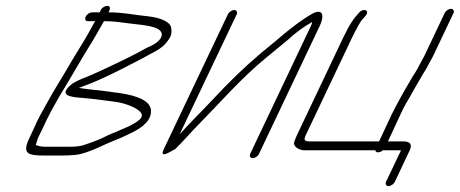

<svg xmlns="http://www.w3.org/2000/svg" viewBox="-20 -523 1563 653"><path d="M333.6 -451C364.6 -451 384.6 -448 414.4 -444C454.5 -438 526.2 -437 530 -408C532.6 -391 510.6 -375 495.4 -368C483.8 -363 470.6 -356 454.7 -347C433.9 -335 314.6 -277 273.5 -261C252 -253 236.5 -245 225.3 -238C174.3 -197 221 -193 260.1 -190C308.8 -186 327.5 -182 370 -177C402.7 -173 440.3 -159 455.5 -144C475.5 -125 449.5 -109 415.1 -92L391.9 -82C373.1 -73 353.2 -67 335 -57C321.8 -50 299 -41 263.2 -29C253.2 -26 238.6 -24 220.6 -24H131.6C121.6 -24 111.2 -26 101.5 -30C106 -41 106.2 -48 111.7 -59L125.5 -87C140.6 -122 168 -174 210.8 -243C227.7 -271 263.3 -333 281.5 -362C299 -389 318.4 -425 333.6 -451ZM322.3 -488 319.1 -481H293.1C285.1 -481 274.9 -474 271.3 -466C267.8 -458 270.6 -451 278.6 -451H303.6C297.8 -442 291.6 -429 282.9 -414C261.9 -376 241.4 -346 217.1 -304C188.3 -254 169.8 -227 143.9 -180C122.3 -140 111.2 -124 95.5 -87L80.1 -54C53.7 1 75.1 6 134.1 6H190.1C208.1 6 222.4 5 233.7 4C256.1 3 292.2 -10 340.4 -33C370.9 -47 384.8 -50 418.2 -67C470.5 -90 495 -117 493.5 -147C492 -177 455.3 -197 383.4 -207C369.1 -209 356.4 -210 346 -212C319.3 -216 276.2 -219 248.8 -224C252.5 -226 267 -231 289.9 -240C312.7 -249 347.8 -265 395.4 -289L432.4 -308C444.3 -314 456.2 -320 467.1 -326C494.1 -342 523.6 -353 542.3 -374C564.2 -399 564.6 -410 562.3 -428C559.3 -450 522.4 -463 487.7 -467C437.2 -472 401.1 -481 349.1 -481L352.3 -488C356.1 -497 353 -503 345 -503C337 -503 326.1 -497 322.3 -488Z M754.9 -474 536.7 -15C527.1 6 536.8 7 566.5 -11C570.1 -13 573.7 -15 576.1 -16C587.5 -27 599.6 -40 613.4 -55C644.1 -89 677.6 -122 710.6 -157L763 -212C804.6 -255 845 -294 886.7 -328C928.5 -362 951.5 -381 958.4 -387C985.3 -412 1012.6 -432 1041.6 -448C1041.7 -445 1040.1 -440 1037.5 -435L831 0C827.5 8 831.3 15 839.3 15C847.3 15 857.5 8 861 0L1067.5 -435C1082 -465 1081.5 -495 1045.1 -478C1012.4 -460 968.3 -428 914.5 -381C851.7 -331 794.2 -279 742.1 -225L689.8 -170C652.4 -131 618.7 -97 590.9 -66L784.9 -474C788.4 -482 784.6 -489 776.6 -489C768.6 -489 758.4 -482 754.9 -474Z M1020.2 -64 1175.9 -392C1193 -427 1205.3 -450 1214.1 -459C1223 -468 1228.2 -475 1228.5 -479C1230.2 -491 1212.9 -493 1202.1 -481C1183.8 -461 1170.1 -443 1146.3 -393L990.2 -64C986.7 -56 983.2 -48 980.6 -40C975.9 -25 997.1 -13 1011.8 -12H1256.8C1257.2 -7 1259.6 -5 1265.6 -5C1271.6 -5 1277.2 -7 1281.8 -12H1337.8C1340.8 -12 1342.8 -12 1343.5 -11L1293 95C1289.4 103 1293.2 110 1301.2 110C1309.2 110 1319.4 103 1323 95L1371.2 -7C1383.5 -30 1377.3 -42 1352.3 -42H1299.3L1330.5 -109C1338.8 -126 1351 -155 1361.4 -172L1374.3 -194C1383.4 -210 1393.1 -228 1401.5 -242L1412.5 -261C1419.6 -274 1430.1 -288 1436.5 -302L1453.3 -333L1522.1 -478C1525.7 -486 1521.9 -493 1513.9 -493C1505.9 -493 1495.7 -486 1492.1 -478L1423.3 -333L1406.5 -302C1401 -291 1393.9 -278 1384.8 -265L1373.8 -246C1365 -231 1354.3 -213 1345 -196L1333 -174L1310.1 -130C1307.9 -123 1303.7 -116 1300.5 -109L1269.3 -42H1045.3C1021.3 -42 1009 -41 1020.2 -64Z"/></svg>

Font: MewTooHand
Style: UltIta
Weight: 400
Designer: Mew Too, Robert Jablonski
Version: Version 0.77